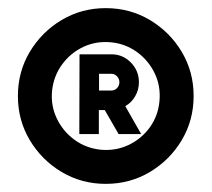

<svg xmlns="http://www.w3.org/2000/svg" viewBox="-20 -776 520 472"><path d="M240 -324Q180.5 -324 131.5 -353.2Q82.5 -382.5 53.2 -431.5Q24 -480.5 24 -540Q24 -599.5 53.2 -648.5Q82.5 -697.5 131.5 -726.8Q180.5 -756 240 -756Q299.5 -756 348.5 -726.8Q397.5 -697.5 426.8 -648.5Q456 -599.5 456 -540Q456 -480.5 426.8 -431.5Q397.5 -382.5 348.5 -353.2Q299.5 -324 240 -324ZM227 -408Q263.5 -404.5 295.2 -419.2Q327 -434 347.8 -462.2Q368.5 -490.5 372 -527Q375.5 -564.5 360.2 -596Q345 -627.5 316.8 -648Q288.5 -668.5 253 -672Q216.5 -675.5 185 -660.8Q153.5 -646 132.8 -617.8Q112 -589.5 108 -553Q104.5 -516.5 119.5 -485Q134.5 -453.5 162.5 -432.8Q190.5 -412 227 -408ZM175 -446.5 175.5 -642.5H254Q282 -642.5 301.8 -622.2Q321.5 -602 321.5 -574Q321.5 -555 312.2 -539.2Q303 -523.5 288 -515L327 -446.5H271.5L237.5 -505.5H223V-446.5ZM223.5 -553.5H254Q262 -553.5 267.8 -559.5Q273.5 -565.5 273.5 -574Q273.5 -582 267.8 -588.2Q262 -594.5 254 -594.5H223.5Z"/></svg>

Font: Urbanist ExtraBold
Style: Regular
Weight: 800
Designer: Corey Hu
Foundry: Corey Hu
Version: Version 1.330; ttfautohint (v1.8.4.7-5d5b)